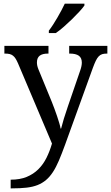

<svg xmlns="http://www.w3.org/2000/svg" viewBox="-20 -786 605 1046"><path d="M564.9 -536.1V-494.1H562Q547.4 -494.1 536.9 -491Q526.4 -487.8 517.8 -479Q509.3 -470.2 502 -455.1Q494.6 -439.9 485.8 -416L334 3.9Q316.4 52.2 300.8 88.9Q285.2 125.5 268.1 151.6Q251 177.7 230.7 194.8Q210.4 211.9 184.6 222.2Q158.7 232.4 125 236.3Q91.3 240.2 46.9 240.2H38.1V192.9Q88.9 192.9 125.5 177.7Q162.1 162.6 188.7 136.2Q215.3 109.9 233.2 74Q251 38.1 263.2 -3.9L78.1 -440.9Q71.3 -456.5 64.9 -466.6Q58.6 -476.6 50.5 -482.9Q42.5 -489.3 32 -491.7Q21.5 -494.1 6.8 -494.1H3.9V-536.1H244.1V-494.1H241.2Q210.9 -494.1 196 -482.4Q181.2 -470.7 181.2 -445.8Q181.2 -437.5 182.9 -429Q184.6 -420.4 189 -409.2L262.2 -231Q269 -213.9 276.6 -193.6Q284.2 -173.3 290.8 -153.6Q297.4 -133.8 302.7 -116.2Q308.1 -98.6 310.1 -85.9H313Q318.4 -107.9 327.9 -139.4Q337.4 -170.9 350.1 -207L417 -401.9Q421.4 -414.1 423.6 -425.3Q425.8 -436.5 425.8 -444.8Q425.8 -470.7 409.4 -482.4Q393.1 -494.1 359.9 -494.1H356.9V-536.1ZM246.1 -619.1Q257.3 -633.3 269.3 -651.9Q281.2 -670.4 292.7 -690.2Q304.2 -710 314.7 -729.7Q325.2 -749.5 333 -766.1H439.9V-755.9Q430.7 -742.7 412.6 -722.9Q394.5 -703.1 372.6 -681.6Q350.6 -660.2 327.4 -639.9Q304.2 -619.6 284.2 -606H246.1Z"/></svg>

Font: Droid Serif
Style: Regular
Weight: 400
Version: Version 1.00 build 112